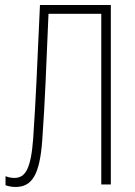

<svg xmlns="http://www.w3.org/2000/svg" viewBox="-20 -734 538 764"><path d="M42 10C108 10 138 -40 148 -174C160 -342 163 -452 173 -679H383V0H421V-714H139C127 -451 123 -344 112 -182C103 -62 81 -26 37 -26C23 -26 12 -29 2 -33V3C13 7 26 10 42 10Z"/></svg>

Font: Noto Sans ExtraCondensed ExtraLight
Style: Regular
Weight: 200
Width: 2
Designer: Monotype Design Team
Foundry: Monotype Imaging Inc.
Version: Version 2.013